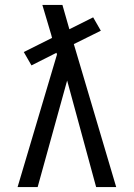

<svg xmlns="http://www.w3.org/2000/svg" viewBox="-20 -755 540 775"><path d="M132 0H51L210 -535L208 -542L107 -491L76 -545L190 -602L187 -614Q178 -644 169 -674.5Q160 -705 151 -735H232L260 -637L356 -685L387 -631L278 -577L449 0H368L251 -430Z"/></svg>

Font: HulyMono
Style: Regular
Weight: 400
Monospace: yes
Designer: Belleve Invis
Foundry: Belleve Invis
Version: Version 33.2.5; ttfautohint (v1.8.4)